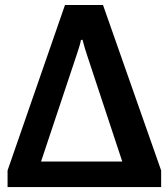

<svg xmlns="http://www.w3.org/2000/svg" viewBox="-20 -759 681 779"><path d="M10.7 0H633.8V-67.4L397.9 -738.8H243.7L10.7 -67.4ZM146.5 -103.5 289.6 -532.2C295.9 -553.7 304.7 -574.7 308.6 -597.2H314.9C320.3 -574.7 327.6 -552.2 335 -529.8L476.1 -103.5Z"/></svg>

Font: Winston
Style: Bold
Weight: 700
Designer: Vernon Adams, Kim Jin-seong, David Berlow, Cristiano Sobral
Foundry: The Winston Project Authors
Version: Version 3.004